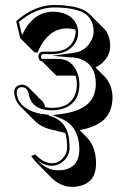

<svg xmlns="http://www.w3.org/2000/svg" viewBox="-20 -459 518 769"><path d="M105 166 121.1 159.2Q125 163.1 127.4 165.5Q157.7 194.8 188 194.8Q224.1 194.8 242.7 157.7Q249 144 249 132.8Q248.5 96.7 241.7 73.7Q227.5 69.3 210.4 66.4L208.5 64.5Q151.4 56.6 119.6 25.4L63 -31.2Q37.1 -58.1 37.1 -90.8Q37.1 -111.3 57.1 -118.2Q62.5 -119.6 66.9 -120.1Q83.5 -119.1 93.3 -109.9L149.9 -53.2Q158.2 -43.5 161.1 -29.8Q174.8 -27.3 189 -26.9Q255.4 -26.9 278.3 -74.7Q287.6 -95.2 288.1 -121.1Q287.6 -139.2 283.2 -155.3Q275.9 -156.2 269.5 -156.2H205.6L148.9 -212.9Q143.6 -213.9 140.1 -216.8Q134.8 -223.1 133.8 -231.9Q133.8 -246.6 146 -251.5Q147.9 -252 148.9 -252H189Q260.3 -252 278.8 -307.6Q282.7 -319.8 283.2 -330.1Q283.2 -335.9 282.2 -340.3Q264.6 -345.2 246.6 -345.2Q183.1 -345.2 143.1 -274.9Q135.7 -261.7 130.4 -248.5L117.7 -249.5L61 -306.2L44.9 -373L47.9 -377Q119.6 -438.5 196.8 -439Q275.9 -438.5 316.9 -418Q330.6 -410.6 339.8 -401.4L396.5 -344.7Q420.9 -318.8 421.4 -275.4Q421.4 -232.4 383.3 -201.7Q373 -193.8 362.3 -189L399.4 -151.9Q430.2 -119.6 430.7 -67.4Q429.7 -2.9 384.8 29.8Q350.6 53.2 298.8 62L327.1 90.3Q364.3 128.4 364.7 195.8Q364.7 270.5 298.8 286.1Q284.2 289.6 268.6 289.6Q222.2 288.6 186 252.9L129.9 196.3Q116.2 182.6 105 166ZM127.9 180.2Q165.5 222.7 211.9 223.1Q288.6 223.1 296.9 154.8Q297.9 147 297.9 139.2Q296.9 46.9 226.1 16.6L190.9 2L228.5 -2.9Q287.1 -10.7 322.3 -35.2Q363.8 -65.9 363.8 -124Q363.8 -198.7 303.7 -222.2Q291 -227.1 279.3 -228L189 -235.4L278.8 -248Q323.7 -254.4 346.2 -297.9Q355 -315.9 355 -332Q354 -387.2 312.5 -409.2Q272.9 -428.7 196.8 -429.2Q123 -428.7 55.7 -370.6L68.4 -317.9Q103 -395.5 167.5 -409.7Q179.2 -412.1 189.9 -412.1Q250 -412.1 278.3 -375.5Q292.5 -355.5 293 -330.1Q293 -288.1 257.8 -261.7Q230 -242.2 189 -242.2H149.4Q145 -238.8 144 -231.9Q144.5 -225.1 148.9 -223.1H212.9Q269 -223.1 290.5 -165Q297.9 -143.6 297.9 -121.1Q297.9 -38.6 220.2 -20.5Q204.1 -17.1 189 -17.1Q114.7 -17.1 98.1 -69.3Q96.2 -75.7 95.2 -81.5Q90.8 -109.4 66.9 -109.9Q51.3 -109.9 47.4 -95.2Q46.9 -92.8 46.9 -90.8Q46.9 -43.5 99.6 -17.1Q125 -4.9 156.7 -1.5L177.2 1L174.3 3.9Q243.2 20.5 255.4 89.8Q258.8 109.4 258.8 132.8Q258.8 167.5 228.5 190.9Q209.5 204.6 188 205.1Q154.8 204.6 127.9 180.2Z"/></svg>

Font: Linux Biolinum Shadow O
Style: Regular
Weight: 400
Designer: Philipp H. Poll
Foundry: Philipp H. Poll
Version: Version 1.0.4